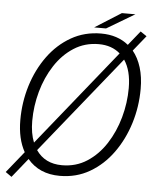

<svg xmlns="http://www.w3.org/2000/svg" viewBox="-59 -910 803 997"><g transform="rotate(5 342.0 -411.5)"><path d="M287.5 9.5Q180 9.5 119 -63.5L38.5 36.5L6.5 14L96 -97Q58.5 -163.5 58.5 -262Q58.5 -355 85.2 -441.5Q112 -528 162 -596.8Q212 -665.5 282 -705.5Q352 -745.5 438 -745.5Q523.5 -745.5 580.5 -699L641 -774L673.5 -752L608.5 -671.5Q636.5 -637.5 651.8 -588.2Q667 -539 667 -477Q667 -384 640 -297Q613 -210 563 -140.8Q513 -71.5 443.2 -31Q373.5 9.5 287.5 9.5ZM120.5 -262.5Q120.5 -198 139.5 -151L542 -651Q498 -689.5 430.5 -689.5Q358 -689.5 300.5 -652.5Q243 -615.5 202.8 -553.5Q162.5 -491.5 141.5 -415.8Q120.5 -340 120.5 -262.5ZM294 -46.5Q367 -46.5 424.5 -83.8Q482 -121 522.2 -183.2Q562.5 -245.5 583.8 -321.8Q605 -398 605 -475.5Q605 -566.5 568 -621L159 -113.5Q205 -46.5 294 -46.5ZM398.5 -774 535.5 -860.5H606L460.5 -774Z"/></g></svg>

Font: Epilogue Light
Style: Italic
Weight: 300
Italic angle: -12°
Designer: Tyler Finck
Foundry: Etcetera Type Co
Version: Version 2.111; ttfautohint (v1.8.3)